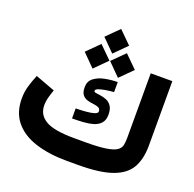

<svg xmlns="http://www.w3.org/2000/svg" viewBox="-148 -1027 1191 1179"><g transform="rotate(20 447.0 -437.5)"><path d="M477.5 -146.5Q564 -146.5 611.6 -154.1Q659.2 -161.6 680.2 -176Q701.2 -190.4 705.6 -211.2Q710 -231.9 710 -258.8V-681.6H851.1V-259.8Q851.1 -172.9 818.4 -115.2Q785.6 -57.6 705.3 -28.8Q625 0 481 0H410.2Q291.5 0 203.4 -28.6Q115.2 -57.1 66.9 -116.2Q18.6 -175.3 18.6 -265.6Q18.6 -310.1 30.8 -350.6Q43 -391.1 58.1 -426.8L186.5 -378.9Q178.2 -356.9 170.4 -328.4Q162.6 -299.8 162.6 -272.9Q163.1 -211.4 217.5 -179Q272 -146.5 405.3 -146.5ZM350.6 -321.3Q385.7 -321.8 417.7 -324.5Q449.7 -327.1 470.2 -333.7Q490.7 -340.3 490.7 -351.6Q490.7 -369.6 477.3 -375.7Q463.9 -381.8 444.1 -384Q424.3 -386.2 404.5 -391.6Q384.8 -397 371.3 -413.1Q357.9 -429.2 357.9 -463.4Q357.9 -502 385.5 -523.2Q413.1 -544.4 454.8 -553Q496.6 -561.5 538.1 -561.5V-496.1Q513.2 -494.6 486.3 -490.2Q459.5 -485.8 440.9 -479.2Q422.4 -472.7 422.4 -462.9Q422.4 -455.1 435.5 -452.9Q448.7 -450.7 468.3 -448Q487.8 -445.3 507.3 -437Q526.9 -428.7 540 -409.2Q553.2 -389.6 553.2 -353.5Q553.2 -317.4 534.9 -297.4Q516.6 -277.3 486.8 -268.8Q457 -260.3 421.4 -258.1Q385.7 -255.9 350.6 -255.9ZM365.7 -795.4 446.3 -875.5 527.3 -795.4 446.3 -714.4ZM449.7 -667.5 530.3 -747.6 611.3 -667.5 530.3 -586.4ZM283.7 -667.5 364.3 -747.6 445.3 -667.5 364.3 -586.4Z"/></g></svg>

Font: Vazir Black FD-UI
Style: Black-FD-UI
Weight: 900
Designer: Saber Rastikerdar
Foundry: Saber Rastikerdar
Version: Version 30.0.0